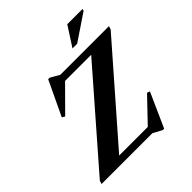

<svg xmlns="http://www.w3.org/2000/svg" viewBox="-262 -1044 1236 1236"><g transform="rotate(-45 356.0 -426.0)"><path d="M733 -685 726 -662.5 169.5 -25.5 98.5 -49.5H451L603 -208.5L622.5 -201.5L517.5 33H504.5L443.5 0H-19.5L-12.5 -22.5L543 -660L643.5 -635.5H284L122.5 -473L103 -484.5L215 -720.5H228L290 -685ZM465.5 -749.5 552 -883.5H690.5L687.5 -870.5L508 -749.5Z"/></g></svg>

Font: Newsreader 36pt
Style: Bold Italic
Weight: 700
Italic angle: -17°
Designer: Hugues Gentile
Foundry: Production Type
Version: Version 1.003